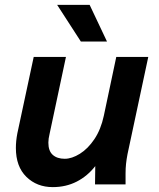

<svg xmlns="http://www.w3.org/2000/svg" viewBox="-20 -755 649 786"><path d="M45 -149Q45 -178 51 -209L118 -522H250L183 -207Q178 -187 178 -171Q178 -137 196 -121Q214 -105 245 -105Q274 -105 307 -125.5Q340 -146 366.5 -185.5Q393 -225 405 -281L456 -522H587L502 -124Q498 -103 496 -84.5Q494 -66 494 -44V0H369L370 -75Q338 -34 294 -11.5Q250 11 196 11Q131 11 88 -31Q45 -73 45 -149ZM214 -735H347L418 -585H311Z"/></svg>

Font: Radio Canada SemiBold
Style: Italic
Weight: 600
Italic angle: -12°
Designer: Charles Daoud, Etienne Aubert Bonn, Alexandre Saumier Demers, Jacques Le Bailly
Foundry: Radio-Canada
Version: Version 2.104; ttfautohint (v1.8.4.7-5d5b);gftools[0.9.28.de